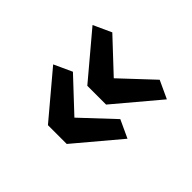

<svg xmlns="http://www.w3.org/2000/svg" viewBox="-95 -687 831 831"><g transform="rotate(-45 320.0 -271.5)"><path d="M286 -44 84 -214V-329L286 -499L324 -416L188 -271L324 -126ZM527 -44 325 -214V-329L527 -499L565 -416L429 -271L565 -126Z"/></g></svg>

Font: Writer SemiBold
Style: Regular
Weight: 600
Monospace: yes
Designer: Mike Abbink, Paul van der Laan, Pieter van Rosmalen
Foundry: Bold Monday
Version: Version 2.001 2020